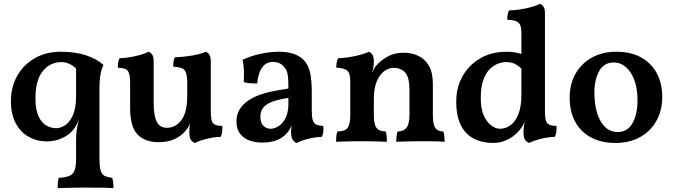

<svg xmlns="http://www.w3.org/2000/svg" viewBox="-20 -737 3512 1002"><path d="M297 -467Q372 -467 428.5 -448.5Q485 -430 520 -398L377 -378Q367 -391 345.5 -402Q324 -413 300 -413Q242 -413 203.5 -366Q165 -319 165 -224Q165 -166 180.5 -131.5Q196 -97 221 -82.5Q246 -68 273 -68Q296 -68 320 -83.5Q344 -99 360.5 -136Q377 -173 377 -234L397 -125Q390 -106 379.5 -86Q369 -66 358 -55Q338 -31 301.5 -15Q265 1 225 1Q173 1 130 -23Q87 -47 62 -94Q37 -141 37 -209Q37 -282 69.5 -340.5Q102 -399 161 -433Q220 -467 297 -467ZM287 191Q324 189 343.5 180Q363 171 370 150Q377 129 377 91V-7Q377 -36 381 -62.5Q385 -89 395 -124L377 -131V-398H520Q513 -384 508.5 -367.5Q504 -351 501.5 -328Q499 -305 499 -270V89Q499 129 504.5 150.5Q510 172 524.5 180Q539 188 566 191Q569 203 570.5 215.5Q572 228 572 245Q549 243 507 242.5Q465 242 428 242Q402 242 374.5 242.5Q347 243 322.5 243.5Q298 244 281 245Q281 228 282 215Q283 202 287 191Z M807 5Q737 5 698 -35Q659 -75 659 -176V-307Q659 -347 649 -364.5Q639 -382 595 -384Q595 -398 596.5 -410Q598 -422 604 -433Q648 -435 690 -445Q732 -455 756 -467Q767 -463 774.5 -451.5Q782 -440 782 -417V-200Q782 -133 798 -101.5Q814 -70 852 -70Q896 -70 926.5 -110Q957 -150 957 -234V-312Q957 -352 944.5 -369.5Q932 -387 884 -389Q884 -403 885.5 -415Q887 -427 893 -438Q943 -440 987 -448Q1031 -456 1054 -467Q1065 -463 1072.5 -451.5Q1080 -440 1080 -417V-133L973 -97Q968 -81 958.5 -67.5Q949 -54 938 -43Q914 -20 882.5 -7.5Q851 5 807 5ZM997 9Q983 3 975.5 -8Q968 -19 968 -49Q968 -63 970.5 -83.5Q973 -104 979 -132L1080 -155Q1080 -127 1084 -110.5Q1088 -94 1101 -87Q1114 -80 1140 -80Q1141 -66 1139.5 -51Q1138 -36 1132 -23Q1100 -22 1063 -13.5Q1026 -5 997 9Z M1528 9Q1513 3 1506 -10.5Q1499 -24 1499 -49Q1499 -60 1501 -75Q1503 -90 1507 -103L1510 -105Q1504 -83 1492 -62.5Q1480 -42 1463 -28Q1444 -12 1416 -2.5Q1388 7 1351 7Q1285 7 1249.5 -22Q1214 -51 1214 -103Q1214 -141 1232 -168.5Q1250 -196 1280 -215Q1310 -234 1345.5 -245.5Q1381 -257 1417.5 -263.5Q1454 -270 1485 -275Q1485 -309 1483.5 -329.5Q1482 -350 1477.5 -363.5Q1473 -377 1463 -387Q1452 -401 1437 -407.5Q1422 -414 1405 -414Q1375 -414 1357.5 -396Q1340 -378 1332 -351.5Q1324 -325 1322 -301Q1303 -301 1284 -302.5Q1265 -304 1252 -309Q1254 -336 1253 -367Q1252 -398 1246 -425Q1288 -445 1339 -456Q1390 -467 1434 -467Q1484 -467 1515.5 -455Q1547 -443 1564 -425Q1587 -402 1597 -363.5Q1607 -325 1607 -256V-160Q1607 -130 1611.5 -112.5Q1616 -95 1628.5 -88Q1641 -81 1667 -80Q1669 -66 1667.5 -51Q1666 -36 1660 -23Q1628 -22 1592.5 -13.5Q1557 -5 1528 9ZM1392 -65Q1413 -65 1434.5 -79Q1456 -93 1470.5 -121.5Q1485 -150 1485 -195V-226Q1457 -222 1430.5 -215.5Q1404 -209 1383.5 -198.5Q1363 -188 1351 -171Q1339 -154 1339 -127Q1339 -95 1355 -80Q1371 -65 1392 -65Z M1808 -211V-307Q1808 -334 1803.5 -350Q1799 -366 1783.5 -374Q1768 -382 1735 -384Q1735 -398 1737 -410.5Q1739 -423 1745 -433Q1790 -435 1835.5 -445Q1881 -455 1905 -467Q1916 -463 1923.5 -451.5Q1931 -440 1931 -417ZM2239 -138Q2239 -87 2252 -69Q2265 -51 2293 -51Q2298 -40 2299 -27.5Q2300 -15 2300 3Q2278 1 2246 0.5Q2214 0 2182 0Q2161 0 2135.5 0.5Q2110 1 2087 1.5Q2064 2 2048 3Q2048 -13 2049.5 -26.5Q2051 -40 2055 -51Q2086 -51 2101.5 -70.5Q2117 -90 2117 -142V-267Q2117 -334 2094.5 -358.5Q2072 -383 2034 -383Q2009 -383 1985 -365.5Q1961 -348 1946 -312Q1931 -276 1931 -220V-138Q1931 -88 1945 -69.5Q1959 -51 1993 -51Q1997 -39 1998 -26.5Q1999 -14 1999 3Q1985 2 1963 1.5Q1941 1 1916.5 0.5Q1892 0 1869 0Q1848 0 1822 0.5Q1796 1 1772.5 1.5Q1749 2 1734 3Q1734 -14 1735.5 -28Q1737 -42 1741 -51Q1780 -51 1794 -69.5Q1808 -88 1808 -138V-307L1931 -417Q1931 -405 1929 -389.5Q1927 -374 1922 -357Q1927 -367 1931.5 -377Q1936 -387 1945 -396Q1964 -419 2000.5 -440.5Q2037 -462 2087 -462Q2127 -462 2162 -446Q2197 -430 2218 -394.5Q2239 -359 2239 -299Z M2625 -467Q2650 -467 2670 -463Q2690 -459 2714 -452V-365Q2695 -387 2674 -400Q2653 -413 2622 -413Q2602 -413 2579.5 -405Q2557 -397 2536.5 -377Q2516 -357 2502.5 -320Q2489 -283 2489 -225Q2489 -171 2504 -136Q2519 -101 2542.5 -83Q2566 -65 2590 -65Q2618 -65 2643 -82.5Q2668 -100 2684.5 -139Q2701 -178 2701 -243L2737 -139Q2722 -103 2709.5 -83.5Q2697 -64 2688 -54Q2678 -41 2658.5 -26.5Q2639 -12 2612.5 -1.5Q2586 9 2554 9Q2496 9 2452.5 -13.5Q2409 -36 2385 -83.5Q2361 -131 2361 -207Q2361 -281 2394 -339.5Q2427 -398 2486 -432.5Q2545 -467 2625 -467ZM2824 -155Q2824 -127 2828 -110.5Q2832 -94 2845 -87Q2858 -80 2884 -80Q2885 -66 2883.5 -51Q2882 -36 2876 -23Q2844 -22 2807 -13.5Q2770 -5 2741 9Q2727 3 2719.5 -8Q2712 -19 2712 -49Q2712 -69 2716 -87Q2720 -105 2727 -135ZM2824 -572V-129H2701V-572ZM2798 -717Q2809 -713 2816.5 -702Q2824 -691 2824 -669V-537H2701V-563Q2701 -587 2696.5 -602Q2692 -617 2676 -625Q2660 -633 2627 -634Q2627 -648 2629 -660.5Q2631 -673 2637 -683Q2663 -683 2695.5 -688Q2728 -693 2756 -701Q2784 -709 2798 -717Z M3192 9Q3118 9 3064 -20Q3010 -49 2981.5 -102Q2953 -155 2953 -226Q2953 -300 2984.5 -354Q3016 -408 3071 -437.5Q3126 -467 3195 -467Q3273 -467 3326.5 -437Q3380 -407 3408 -354Q3436 -301 3436 -232Q3436 -160 3405.5 -106Q3375 -52 3320.5 -21.5Q3266 9 3192 9ZM3204 -48Q3255 -48 3281 -94.5Q3307 -141 3307 -213Q3307 -276 3290 -320.5Q3273 -365 3245 -388Q3217 -411 3184 -411Q3132 -411 3107 -366Q3082 -321 3082 -253Q3082 -191 3097 -144.5Q3112 -98 3139 -73Q3166 -48 3204 -48Z"/></svg>

Font: Vollkorn SemiBold
Style: Regular
Weight: 600
Designer: Friedrich Althausen
Foundry: Friedrich Althausen
Version: Version 5.000